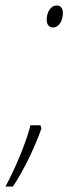

<svg xmlns="http://www.w3.org/2000/svg" viewBox="-66 -551 252 699"><path d="M127 -451C151 -451 163 -480 163 -502C163 -521 155 -531 141 -531C116 -531 104 -503 104 -479C104 -461 113 -451 127 -451ZM-46 128H-19C21 69 64 -22 85 -84L81 -95H45C28 -28 -12 65 -46 128Z"/></svg>

Font: Noto Sans ExtraCondensed ExtraLight
Style: Italic
Weight: 200
Width: 2
Italic angle: -12°
Designer: Monotype Design Team
Foundry: Monotype Imaging Inc.
Version: Version 2.013